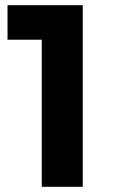

<svg xmlns="http://www.w3.org/2000/svg" viewBox="-20 -720 444 740"><path d="M9 -567V-700H299V0H141V-567Z"/></svg>

Font: Trueno
Style: SBd
Weight: 600
Designer: Julieta Ulanovsky
Foundry: Julieta Ulanovsky
Version: Version 3.001b